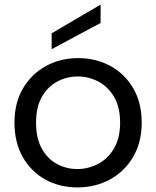

<svg xmlns="http://www.w3.org/2000/svg" viewBox="-20 -809 680 836"><path d="M317 7Q239 7 177 -27.5Q115 -62 79 -125.5Q43 -189 43 -275Q43 -361 80 -424Q117 -487 180 -521.5Q243 -556 320 -556Q398 -556 461 -521.5Q524 -487 560.5 -424Q597 -361 597 -275Q597 -189 559.5 -125.5Q522 -62 458.5 -27.5Q395 7 317 7ZM317 -73Q364 -73 406.5 -95Q449 -117 476 -162Q503 -207 503 -275Q503 -343 476.5 -387.5Q450 -432 408 -454Q366 -476 319 -476Q271 -476 229.5 -454Q188 -432 162.5 -387.5Q137 -343 137 -275Q137 -207 162 -162Q187 -117 228 -95Q269 -73 317 -73ZM418 -789V-709L205 -595V-664Z"/></svg>

Font: Parkinsans
Style: Regular
Weight: 400
Designer: Red Stone, Indian Type Foundry
Foundry: Indian Type Foundry
Version: Version 1.000